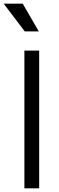

<svg xmlns="http://www.w3.org/2000/svg" viewBox="-44 -1019 320 1039"><path d="M166 -849 79 -999H-24L90 -849ZM168 0V-745H88V0Z"/></svg>

Font: Plus Jakarta Sans
Style: Regular
Weight: 400
Designer: Gumpita Rahayu
Foundry: Tokotype
Version: Version 2.071;gftools[0.9.30]